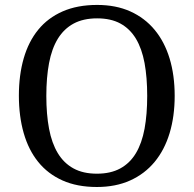

<svg xmlns="http://www.w3.org/2000/svg" viewBox="-20 -745 782 775"><path d="M685.1 -357.9Q685.1 -275.4 664.6 -207.5Q644 -139.6 604 -91.3Q564 -43 505.4 -16.6Q446.8 9.8 371.1 9.8Q291.5 9.8 232.4 -16.6Q173.3 -43 134.3 -91.3Q95.2 -139.6 75.7 -207.8Q56.2 -275.9 56.2 -358.9Q56.2 -441.9 75.7 -509.5Q95.2 -577.1 134.3 -625Q173.3 -672.9 232.9 -699Q292.5 -725.1 372.1 -725.1Q447.8 -725.1 505.9 -699Q564 -672.9 604 -624.8Q644 -576.7 664.6 -509Q685.1 -441.4 685.1 -357.9ZM167 -357.9Q167 -283.7 178 -225.3Q189 -167 213.4 -126.7Q237.8 -86.4 276.6 -65.2Q315.4 -43.9 371.1 -43.9Q426.8 -43.9 465.6 -65.2Q504.4 -86.4 528.6 -126.7Q552.7 -167 563.5 -225.3Q574.2 -283.7 574.2 -357.9Q574.2 -432.1 563.5 -490.5Q552.7 -548.8 528.6 -588.9Q504.4 -628.9 466.1 -649.9Q427.7 -670.9 372.1 -670.9Q316.4 -670.9 277.3 -649.9Q238.3 -628.9 213.6 -588.9Q189 -548.8 178 -490.5Q167 -432.1 167 -357.9Z"/></svg>

Font: Droid-TTFautohint Serif
Style: Regular
Weight: 400
Foundry: Ascender Corporation
Version: Version 1.00; ttfautohint (v1.00rc1.4-1a1c-dirty) -l 8 -r 50